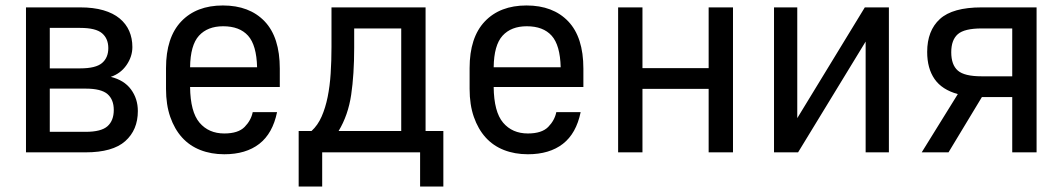

<svg xmlns="http://www.w3.org/2000/svg" viewBox="-20 -557 3885 702"><path d="M75 -530H273Q322 -530 358 -519.5Q394 -509 417.5 -489.5Q441 -470 452.5 -443.5Q464 -417 464 -385Q464 -350 442.5 -319Q421 -288 385 -276Q434 -264 459 -230Q484 -196 484 -151Q484 -82 438 -41Q392 0 293 0H75ZM293 -75Q350 -75 373 -95.5Q396 -116 396 -155Q396 -193 373 -213Q350 -233 293 -233H162V-75ZM273 -307Q330 -307 353 -326.5Q376 -346 376 -381Q376 -416 353 -435.5Q330 -455 273 -455H162V-307Z M800 7Q752 7 712.5 -8.5Q673 -24 645.5 -54.5Q618 -85 602.5 -129.5Q587 -174 587 -232V-308Q587 -420 642.5 -478.5Q698 -537 795 -537Q892 -537 947.5 -479Q1003 -421 1003 -306V-239H675Q676 -148 709.5 -108.5Q743 -69 800 -69Q851 -69 874.5 -93Q898 -117 904 -147H993Q977 -69 928 -31Q879 7 800 7ZM796 -461Q739 -461 707.5 -426.5Q676 -392 675 -311H920Q918 -392 887 -426.5Q856 -461 796 -461Z M1072 -78H1119Q1142 -99 1156 -131Q1170 -163 1178 -202.5Q1186 -242 1189 -288.5Q1192 -335 1192 -385V-530H1536V-78H1601V125H1516V0H1158V125H1072ZM1447 -78V-453H1275V-382Q1275 -285 1264 -210.5Q1253 -136 1218 -78Z M1910 7Q1862 7 1822.5 -8.5Q1783 -24 1755.5 -54.5Q1728 -85 1712.5 -129.5Q1697 -174 1697 -232V-308Q1697 -420 1752.5 -478.5Q1808 -537 1905 -537Q2002 -537 2057.5 -479Q2113 -421 2113 -306V-239H1785Q1786 -148 1819.5 -108.5Q1853 -69 1910 -69Q1961 -69 1984.5 -93Q2008 -117 2014 -147H2103Q2087 -69 2038 -31Q1989 7 1910 7ZM1906 -461Q1849 -461 1817.5 -426.5Q1786 -392 1785 -311H2030Q2028 -392 1997 -426.5Q1966 -461 1906 -461Z M2240 -530H2329V-308H2571V-530H2660V0H2571V-232H2329V0H2240Z M2810 -530H2895V-125L3142 -530H3230V0H3145V-405L2898 0H2810Z M3482 -213Q3424 -229 3397 -268Q3370 -307 3370 -367Q3370 -445 3416.5 -487.5Q3463 -530 3569 -530H3770V0H3681V-202H3570L3448 0H3350ZM3681 -278V-453H3569Q3506 -453 3482 -432Q3458 -411 3458 -366Q3458 -320 3482 -299Q3506 -278 3569 -278Z"/></svg>

Font: Golos UI VF
Style: Regular
Weight: 400
Designer: A.Korolkova, Vitaly Kuzmin
Foundry: ParaType Ltd
Version: Version 2.000